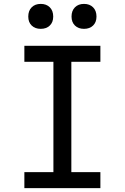

<svg xmlns="http://www.w3.org/2000/svg" viewBox="-20 -965 640 985"><path d="M105 0V-82H254V-648H105V-730H495V-648H346V-82H495V0ZM411 -817Q382 -817 364.5 -834Q347 -851 347 -880Q347 -910 364.5 -927.5Q382 -945 411 -945Q440 -945 457.5 -927.5Q475 -910 475 -880Q475 -851 457.5 -834Q440 -817 411 -817ZM189 -817Q160 -817 142.5 -834Q125 -851 125 -880Q125 -910 142.5 -927.5Q160 -945 189 -945Q218 -945 235.5 -927.5Q253 -910 253 -880Q253 -851 235.5 -834Q218 -817 189 -817Z"/></svg>

Font: JetBrains Mono NL
Style: Regular
Weight: 400
Monospace: yes
Designer: Philipp Nurullin, Konstantin Bulenkov
Foundry: JetBrains
Version: Version 2.305; ttfautohint (v1.8.4.7-5d5b)